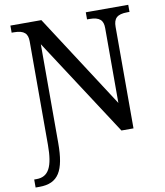

<svg xmlns="http://www.w3.org/2000/svg" viewBox="-100 -796 963 1118"><g transform="rotate(-10 381.5 -237.0)"><path d="M132.8 -604V8.8C132.8 135.7 105 192.9 33.2 192.9H19V240.2H42C153.8 240.2 193.8 171.9 193.8 7.8V-576.2L568.8 0H640.1V-600.1C640.1 -648.9 659.7 -671.9 722.2 -671.9H734.9V-713.9H483.9V-671.9H497.1C560.1 -671.9 579.1 -648.4 579.1 -604V-161.1L221.2 -713.9H38.1V-671.9H50.8C113.8 -671.9 132.8 -648.4 132.8 -604Z"/></g></svg>

Font: The Erased English
Style: Regular
Weight: 400
Designer: Monotype Design team + ligartures altered by 180 Amsterdam
Foundry: Monotype Imaging Inc.
Version: Version 1.030;Glyphs 3.1.2 (3151)